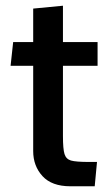

<svg xmlns="http://www.w3.org/2000/svg" viewBox="-20 -641 380 671"><path d="M96 -113V-411H17L26 -494H96V-611L200 -621V-494H321V-411H200V-166Q200 -120 205.5 -102.5Q211 -85 228 -80Q245 -75 292 -75H319L311 10H226Q161 10 128.5 -25.5Q96 -61 96 -113Z"/></svg>

Font: Cabin Medium
Style: Regular
Weight: 500
Designer: Pablo Impallari
Foundry: Pablo Impallari. http://www.impallari.com Igino Marini. http://www.ikern.com
Version: Version 2.200